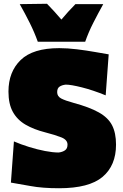

<svg xmlns="http://www.w3.org/2000/svg" viewBox="-20 -985 656 1021"><path d="M294 16Q205 16 141.8 4.2Q78.5 -7.5 38 -14L54 -233Q91 -217 134.5 -203.5Q178 -190 219.5 -182Q261 -174 292 -174Q312.5 -176.5 325.8 -185.8Q339 -195 339 -216Q339 -241.5 306.2 -254.5Q273.5 -267.5 221 -281Q160 -296.5 116 -322Q72 -347.5 48.5 -389.8Q25 -432 25 -498Q25 -603 90 -666Q155 -729 295 -729Q339 -729 389.8 -722.8Q440.5 -716.5 485.5 -708.5Q530.5 -700.5 558 -696L542 -478Q473 -506 415 -520.5Q357 -535 330 -535Q310 -533 297 -524.5Q284 -516 284 -495Q284 -472.5 305.5 -461.2Q327 -450 371 -438Q456 -415 505.5 -387.2Q555 -359.5 576 -318.8Q597 -278 597 -216Q597 -105 525.5 -44.5Q454 16 294 16ZM181 -763Q163 -813.5 138 -863.5Q113 -913.5 85 -963L230 -965Q270.5 -923.5 306.5 -881Q342 -923.5 381 -963H529Q501.5 -913.5 476 -863.5Q450.5 -813.5 433 -763Z"/></svg>

Font: Commissioner Flair Black
Style: Regular
Weight: 900
Designer: Kostas Bartsokas
Foundry: Kostas Bartsokas
Version: Version 1.000; ttfautohint (v1.8.3)